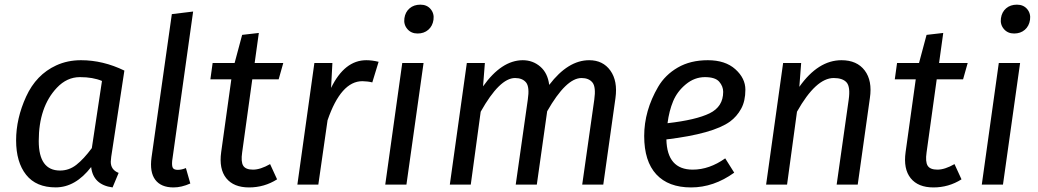

<svg xmlns="http://www.w3.org/2000/svg" viewBox="-20 -800 4497 832"><path d="M226.6 -419.9Q147.9 -336.9 147.9 -189Q147.9 -61 240.2 -61Q279.3 -61 311 -85.9Q342.8 -110.8 377.9 -158.2L421.9 -449.2Q382.8 -465.8 326.4 -465.8Q270 -465.8 226.6 -419.9ZM331.1 -539.1Q426.3 -539.1 519 -494.1L461.9 -120.1Q460 -104 460 -99.1Q460 -64 494.1 -50.8L467.8 12.2Q383.8 1 375 -76.2Q307.1 11.7 221.9 12Q136.7 12.2 93.3 -42.5Q49.8 -97.2 49.8 -191.9Q49.8 -286.6 93.3 -381.6Q136.7 -476.6 223.6 -516.6Q272.5 -539.1 331.1 -539.1Z M785.6 -71.8 804.7 -4.9Q766.6 12.2 731.9 12.2Q677.7 12.2 652.8 -21Q627.9 -54.2 636.7 -118.2L724.6 -738.8L816.9 -750L726.1 -103Q724.1 -81.1 729 -72.5Q733.9 -64 750.5 -64Q767.1 -64 785.6 -71.8Z M1150.4 -88.9 1180.7 -22.9Q1125.5 12.2 1059.1 12.2Q992.7 12.2 960.4 -27.8Q928.2 -67.9 938.5 -141.1L982.4 -456.1H891.6L901.4 -526.9H996.6L1029.3 -648.9L1101.6 -657.2L1083.5 -526.9H1207.5L1187.5 -456.1H1073.2L1029.3 -139.2Q1023.4 -99.1 1033.9 -82Q1044.4 -64.9 1076.4 -64.9Q1108.4 -64.9 1150.4 -88.9Z M1567.4 -539.1Q1592.3 -539.1 1620.6 -532.2L1593.3 -442.9Q1574.2 -447.8 1550.3 -448.2Q1457.5 -448.2 1399.4 -278.8L1359.4 0H1268.6L1342.3 -526.9H1420.4L1414.6 -418.9Q1473.1 -539.1 1567.4 -539.1Z M1741.2 0H1649.4L1723.1 -526.9H1815.4ZM1754.9 -763.9Q1773.4 -779.8 1801.8 -779.8Q1830.1 -779.8 1846.2 -760.5Q1862.3 -741.2 1858.4 -714.1Q1854.5 -687 1835.9 -670.9Q1817.4 -654.8 1789.6 -654.8Q1761.7 -654.8 1745.1 -674.3Q1728.5 -693.8 1732.4 -720.9Q1736.3 -748 1754.9 -763.9Z M2533.2 -539.1Q2592.8 -539.1 2625 -494.1Q2657.2 -449.2 2647 -375L2594.2 0H2502.9L2555.2 -368.2Q2563 -422.9 2547.4 -442.4Q2531.7 -461.9 2500 -461.9Q2433.1 -461.9 2351.1 -317.9L2306.2 0H2214.8L2267.1 -368.2Q2275.4 -422.9 2259.8 -442.4Q2244.1 -461.9 2211.9 -461.9Q2145 -461.9 2063 -315.9L2020 0H1929.2L2002.9 -526.9H2081.1L2073.2 -425.8Q2153.3 -538.6 2245.1 -539.1Q2289.1 -539.1 2321.3 -511.2Q2353.5 -483.4 2359.9 -432.1Q2441.4 -539.1 2533.2 -539.1Z M3113.8 -401.9Q3113.8 -425.8 3096.7 -445.8Q3079.6 -465.8 3034.7 -465.8Q2989.7 -465.8 2952.1 -434.8Q2914.6 -403.8 2897 -361.6Q2879.4 -319.3 2872.6 -266.1Q2996.6 -280.3 3055.2 -309.1Q3113.8 -337.9 3113.8 -401.9ZM3143.6 -273.4Q3070.3 -220.2 2867.7 -195.8Q2870.6 -64.9 2981.9 -64.9Q3053.7 -64.9 3122.6 -113.8L3161.6 -51.8Q3072.8 12.2 2974.6 12.2Q2876.5 12.2 2824 -44.4Q2771.5 -101.1 2771.5 -210.7Q2771.5 -320.3 2832 -423.8Q2862.3 -475.6 2917 -507.3Q2971.7 -539.1 3047.4 -539.1Q3123 -539.1 3166.5 -500Q3210 -460.9 3210 -411.4Q3210 -361.8 3191.4 -328.4Q3172.9 -294.9 3143.6 -273.4Z M3626.5 -539.1Q3693.4 -539.1 3727.1 -494.6Q3760.7 -450.2 3749.5 -375L3696.8 0H3605.5L3657.7 -368.2Q3665.5 -423.3 3648.7 -442.6Q3631.8 -461.9 3592.8 -461.9Q3515.6 -461.9 3433.6 -315.9L3390.6 0H3299.8L3373.5 -526.9H3451.7L3443.8 -423.8Q3525.4 -539.1 3626.5 -539.1Z M4116.2 -88.9 4146.5 -22.9Q4091.3 12.2 4024.9 12.2Q3958.5 12.2 3926.3 -27.8Q3894 -67.9 3904.3 -141.1L3948.2 -456.1H3857.4L3867.2 -526.9H3962.4L3995.1 -648.9L4067.4 -657.2L4049.3 -526.9H4173.3L4153.3 -456.1H4039.1L3995.1 -139.2Q3989.3 -99.1 3999.8 -82Q4010.3 -64.9 4042.2 -64.9Q4074.2 -64.9 4116.2 -88.9Z M4326.2 0H4234.4L4308.1 -526.9H4400.4ZM4339.8 -763.9Q4358.4 -779.8 4386.7 -779.8Q4415 -779.8 4431.2 -760.5Q4447.3 -741.2 4443.4 -714.1Q4439.5 -687 4420.9 -670.9Q4402.3 -654.8 4374.5 -654.8Q4346.7 -654.8 4330.1 -674.3Q4313.5 -693.8 4317.4 -720.9Q4321.3 -748 4339.8 -763.9Z"/></svg>

Font: FiraSans-Italic
Style: Italic
Weight: 400
Italic angle: -8°
Designer: Carrois Corporate & Edenspiekermann AG
Foundry: Carrois Corporate GbR & Edenspiekermann AG
Version: Version 3.106;PS 003.106;hotconv 1.0.70;makeotf.lib2.5.58329